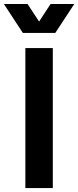

<svg xmlns="http://www.w3.org/2000/svg" viewBox="-69 -950 395 970"><path d="M59.1 -707H197.8V0H59.1ZM46.4 -783.7H166L70.3 -929.7H-49.3ZM90.8 -783.7H210.4L306.2 -929.7H186.5Z"/></svg>

Font: Wanted Sans Variable
Style: Regular
Weight: 400
Designer: Original Design by Kil Hyung-jin and Kang Hanbin, Wanted Lab, Inc; Hangeul from Source Han Sans by Jang Soo-young and Ka
Foundry: Wanted Lab, Inc.
Version: Version 1.003;Glyphs 3.2 (3227)